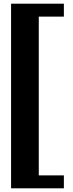

<svg xmlns="http://www.w3.org/2000/svg" viewBox="-20 -820 396 1040"><path d="M40 200V-800H326V-730H190V130H326V200Z"/></svg>

Font: Big Shoulders Stencil Display Black
Style: Regular
Weight: 900
Designer: Patric King
Foundry: XO Type Co
Version: Version 1.000